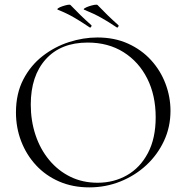

<svg xmlns="http://www.w3.org/2000/svg" viewBox="-20 -798 806 830"><path d="M366 12Q294 12 235.5 -13.5Q177 -39 135.5 -84Q94 -129 71.5 -187.5Q49 -246 49 -312Q49 -393 80.5 -454Q112 -515 164 -555.5Q216 -596 278 -616Q340 -636 401 -636Q475 -636 533.5 -609.5Q592 -583 633 -538Q674 -493 695.5 -436Q717 -379 717 -319Q717 -249 689 -189Q661 -129 612.5 -84Q564 -39 500.5 -13.5Q437 12 366 12ZM402 -8Q472 -8 529 -40.5Q586 -73 619.5 -136.5Q653 -200 653 -291Q653 -386 616.5 -458.5Q580 -531 514 -572.5Q448 -614 359 -614Q243 -614 178 -542Q113 -470 113 -346Q113 -276 133.5 -214.5Q154 -153 192.5 -106.5Q231 -60 284 -34Q337 -8 402 -8ZM484 -680Q488 -677 491 -682Q494 -687 492 -689Q466 -712 444.5 -733Q423 -754 402 -776Q399 -779 388 -777Q377 -775 365 -771Q353 -767 346 -762.5Q339 -758 344 -756Q386 -739 418 -721Q450 -703 484 -680ZM367 -680Q371 -677 374 -682Q377 -687 375 -689Q349 -712 327.5 -733Q306 -754 285 -776Q282 -779 272 -777Q262 -775 250 -771Q238 -767 231.5 -762.5Q225 -758 230 -756Q270 -740 301.5 -721.5Q333 -703 367 -680Z"/></svg>

Font: Cormorant Infant Light
Style: Regular
Weight: 300
Designer: Christian Thalmann (Catharsis Fonts)
Foundry: Catharsis Fonts
Version: Version 4.001